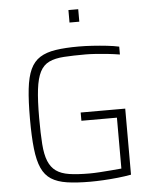

<svg xmlns="http://www.w3.org/2000/svg" viewBox="-59 -939 800 996"><g transform="rotate(-5 340.5 -440.5)"><path d="M371 8Q300 8 250 0.5Q200 -7 168 -27.5Q136 -48 118.5 -87Q101 -126 94 -188.5Q87 -251 87 -344Q87 -437 94 -499.5Q101 -562 119 -601Q137 -640 169.5 -660.5Q202 -681 251.5 -688.5Q301 -696 371 -696Q405 -696 443.5 -693.5Q482 -691 518 -687Q554 -683 581 -677V-636Q551 -641 518 -644.5Q485 -648 455 -650Q425 -652 404 -652Q338 -652 291 -649Q244 -646 213.5 -631.5Q183 -617 166 -584Q149 -551 142 -493.5Q135 -436 135 -344Q135 -263 139 -208Q143 -153 157 -119Q171 -85 197 -66.5Q223 -48 265 -41.5Q307 -35 371 -35Q394 -35 424.5 -37Q455 -39 485.5 -41.5Q516 -44 537 -46V-311H352V-354H584V-10Q552 -4 514 0Q476 4 438.5 6Q401 8 371 8ZM335 -824V-889H386V-824Z"/></g></svg>

Font: Saira Thin ExtraLight
Style: Regular
Weight: 250
Version: Version 1.101